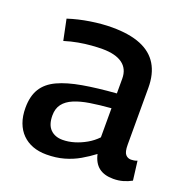

<svg xmlns="http://www.w3.org/2000/svg" viewBox="-105 -648 737 756"><g transform="rotate(20 263.0 -269.5)"><path d="M27 -135Q27 -184 46.5 -215.5Q66 -247 106 -265.5Q146 -284 206 -294.5Q266 -305 346 -311V-373Q346 -414 317 -435Q288 -456 233 -456Q213 -456 187.5 -454Q162 -452 134 -447Q106 -442 77 -433L59 -520Q102 -534 150 -541.5Q198 -549 240 -549Q313 -549 360.5 -529.5Q408 -510 431.5 -471Q455 -432 455 -374V-136Q455 -106 464 -95.5Q473 -85 487 -85Q492 -85 499 -86Q506 -87 513 -90L523 -10Q507 -1 488 4.5Q469 10 447 10Q409 10 386.5 -7.5Q364 -25 356 -61Q331 -42 302.5 -25.5Q274 -9 240.5 0.5Q207 10 167 10Q135 10 109.5 0.5Q84 -9 65.5 -27.5Q47 -46 37 -73Q27 -100 27 -135ZM137 -143Q137 -104 156 -85Q175 -66 207 -66Q231 -66 256 -73.5Q281 -81 304.5 -94.5Q328 -108 346 -127V-249Q297 -245 259 -239Q221 -233 193.5 -221.5Q166 -210 151.5 -191Q137 -172 137 -143Z"/></g></svg>

Font: Georama ExtraCondensed Thin Medium
Style: Regular
Weight: 500
Version: Version 1.001